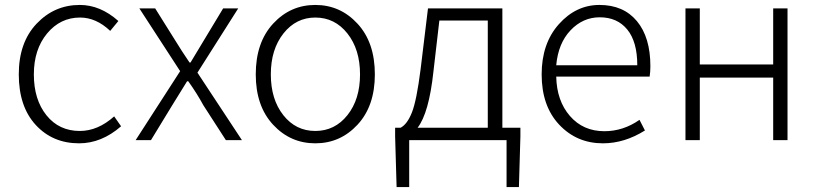

<svg xmlns="http://www.w3.org/2000/svg" viewBox="-20 -567 3307 777"><path d="M300 13Q193 13 124.5 -61.5Q56 -136 56 -266Q56 -395 128 -471Q200 -547 303 -547Q386 -547 459 -482L426 -442Q369 -496 304 -496Q224 -496 170.5 -431.5Q117 -367 117 -266Q117 -164 168 -100.5Q219 -37 303 -37Q376 -37 442 -96L470 -56Q391 13 300 13Z M529 0 709 -279 544 -533H608L690 -402Q715 -361 747 -314H751Q757 -324 804 -402L883 -533H944L779 -273L959 0H894L803 -141Q777 -189 742 -238H737Q727 -222 707 -189.5Q687 -157 677 -141L591 0Z M1015 -266Q1015 -395 1085 -471Q1155 -547 1256 -547Q1357 -547 1427 -471Q1497 -395 1497 -266Q1497 -138 1427 -62.5Q1357 13 1256 13Q1155 13 1085 -62.5Q1015 -138 1015 -266ZM1256 -496Q1178 -496 1127 -431.5Q1076 -367 1076 -266Q1076 -165 1126.5 -101Q1177 -37 1256 -37Q1335 -37 1386 -101Q1437 -165 1437 -266Q1437 -367 1386 -431.5Q1335 -496 1256 -496Z M1670 -50H1954V-484H1758L1734 -277Q1716 -110 1670 -50ZM2013 -50H2086V-15L2080 190H2030V0H1636V190H1585L1579 -15V-50H1601Q1628 -64 1647 -112Q1666 -160 1682 -286L1712 -533H2013Z M2420 13Q2314 13 2243 -62.5Q2172 -138 2172 -266Q2172 -391 2241.5 -469Q2311 -547 2406 -547Q2503 -547 2557.5 -481.5Q2612 -416 2612 -299Q2612 -276 2609 -257H2231Q2233 -159 2286.5 -97.5Q2340 -36 2426 -36Q2502 -36 2568 -82L2590 -39Q2507 13 2420 13ZM2231 -303H2559Q2559 -398 2518.5 -447.5Q2478 -497 2407 -497Q2339 -497 2289 -444.5Q2239 -392 2231 -303Z M2754 0V-533H2812V-306H3109V-533H3167V0H3109V-253H2812V0Z"/></svg>

Font: Noto Sans Korean Light
Style: Regular
Weight: 300
Designer: Ryoko NISHIZUKA  (kana & ideographs); Paul D. Hunt (Latin, Greek & Cyrillic); Wenlong ZHANG  (bopomofo); Sandoll Communi
Foundry: Adobe Systems Incorporated
Version: Version 1.000;PS 1;hotconv 1.0.78;makeotf.lib2.5.61930